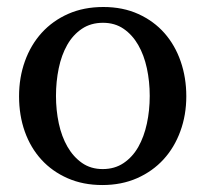

<svg xmlns="http://www.w3.org/2000/svg" viewBox="-20 -514 584 546"><path d="M405.8 -241.2Q405.8 -282.2 397.7 -319.8Q389.6 -357.4 373 -386.2Q356.4 -415 331.5 -432.1Q306.6 -449.2 272.9 -449.2Q238.3 -449.2 212.9 -432.1Q187.5 -415 171.1 -386.2Q154.8 -357.4 147 -319.8Q139.2 -282.2 139.2 -241.2Q139.2 -200.7 147.2 -163.1Q155.3 -125.5 171.9 -96.7Q188.5 -67.9 213.4 -50.5Q238.3 -33.2 272 -33.2Q306.2 -33.2 331.5 -50.3Q356.9 -67.4 373.3 -96.2Q389.6 -125 397.7 -162.6Q405.8 -200.2 405.8 -241.2ZM509.8 -240.2Q509.8 -187 492.9 -140.9Q476.1 -94.7 445.1 -60.8Q414.1 -26.9 369.9 -7.3Q325.7 12.2 271 12.2Q216.3 12.2 172.4 -7.1Q128.4 -26.4 97.7 -60.1Q66.9 -93.8 50.5 -139.9Q34.2 -186 34.2 -240.2Q34.2 -293.5 50.8 -339.8Q67.4 -386.2 98.6 -420.7Q129.9 -455.1 174.1 -474.6Q218.3 -494.1 273.9 -494.1Q329.6 -494.1 373.5 -474.1Q417.5 -454.1 447.8 -419.7Q478 -385.3 493.9 -339.1Q509.8 -293 509.8 -240.2Z"/></svg>

Font: BabelStone Ogham Stemless
Style: Regular
Weight: 400
Designer: Andrew West
Foundry: BabelStone
Version: Version 2.02 March 14, 2022